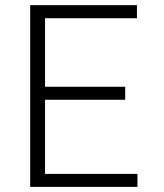

<svg xmlns="http://www.w3.org/2000/svg" viewBox="-20 -731 640 751"><path d="M469.7 -340.8H156.2V-50.8H517.6V0H98.1V-710.9H515.6V-659.7H156.2V-391.6H469.7Z"/></svg>

Font: TypoPRO Roboto Mono
Style: Regular
Weight: 300
Designer: Google
Version: Version 2.000986; 2015; ttfautohint (v1.3)